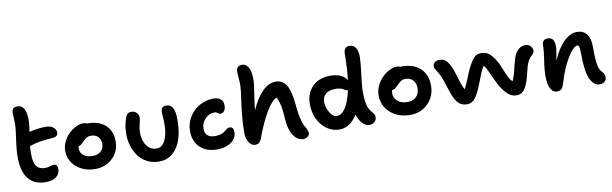

<svg xmlns="http://www.w3.org/2000/svg" viewBox="-49 -1273 5807 1821"><g transform="rotate(-10 2854.5 -362.5)"><path d="M282.2 13.2Q59.1 13.2 59.1 -270Q59.1 -336.9 73 -429.4Q86.9 -522 88.9 -558.1Q90.3 -593.8 87.9 -636.5Q85.4 -679.2 85.9 -691.9Q87.9 -741.2 139.2 -741.2Q230.5 -741.2 222.2 -570.8Q220.7 -544.9 211.9 -482.9Q294.4 -503.9 372.1 -503.9Q416 -503.9 442.6 -482.9Q469.2 -461.9 469.2 -431.2Q469.2 -413.1 457.5 -401.9Q445.8 -390.6 425.8 -389.2Q345.7 -383.8 294.7 -375.5Q243.7 -367.2 192.9 -349.1Q189.9 -314.5 189.9 -274.9Q189.9 -190.4 216.6 -155.3Q243.2 -120.1 298.8 -120.1Q322.8 -120.1 346.2 -128.2Q369.6 -136.2 380.9 -136.2Q419.9 -136.2 419.9 -87.9Q419.9 -43.5 384 -15.1Q348.1 13.2 282.2 13.2Z M767.6 -27.8Q657.2 -27.8 585.4 -90.1Q513.7 -152.3 513.7 -248Q513.7 -291.5 534.2 -334.2Q554.7 -377 585.9 -407.2Q617.2 -437.5 654.5 -456.3Q691.9 -475.1 725.6 -475.1Q747.1 -475.1 760.7 -466.8H767.6Q877 -466.8 939 -409.7Q1001 -352.5 1001 -253.9Q1001 -157.2 933.8 -92.5Q866.7 -27.8 767.6 -27.8ZM643.6 -247.1Q643.6 -204.1 675.8 -179Q708 -153.8 763.7 -153.8Q812.5 -153.8 842 -180.7Q871.6 -207.5 871.6 -252Q871.6 -295.4 846.2 -320.8Q820.8 -346.2 777.8 -346.2Q754.9 -346.2 738.3 -336.7Q721.7 -327.1 700.7 -306.2Q674.3 -279.8 665 -274.4Q656.2 -269.5 646 -268.1Q643.6 -251 643.6 -247.1Z M1375 7.8Q1310.5 7.8 1258.8 -19.5Q1207 -46.9 1175.5 -91.6Q1144 -136.2 1127.7 -189.7Q1111.3 -243.2 1111.3 -299.8Q1111.3 -391.6 1141.1 -465.8Q1153.8 -502.9 1195.3 -502.9Q1225.6 -502.9 1244.9 -483.4Q1264.2 -463.9 1264.2 -433.1Q1264.2 -416.5 1253.2 -375.2Q1242.2 -334 1242.2 -295.9Q1242.2 -216.3 1278.1 -167.2Q1314 -118.2 1373 -118.2Q1426.8 -118.2 1456.1 -179.2Q1485.4 -240.2 1485.4 -340.8Q1485.4 -366.7 1482.7 -398.7Q1480 -430.7 1480 -444.8Q1480 -474.1 1491.7 -489Q1503.4 -503.9 1531.2 -503.9Q1571.3 -503.9 1592.3 -469.5Q1613.3 -435.1 1613.3 -357.9Q1613.3 -180.2 1548.6 -86.2Q1483.9 7.8 1375 7.8Z M1938 -9.8Q1831.5 -9.8 1771.7 -68.8Q1711.9 -127.9 1711.9 -225.1Q1711.9 -297.4 1749 -358.9Q1786.1 -420.4 1848.4 -455.8Q1910.6 -491.2 1982.9 -491.2Q2024.4 -491.2 2050.8 -472.2Q2077.1 -453.1 2077.1 -410.2Q2077.1 -378.4 2063.5 -358.2Q2049.8 -337.9 2024.9 -337.9Q2011.7 -337.9 2000 -348.9Q1988.3 -359.9 1972.2 -359.9Q1917.5 -359.9 1879.6 -319.1Q1841.8 -278.3 1841.8 -224.1Q1841.8 -183.1 1866 -160.6Q1890.1 -138.2 1938 -138.2Q1967.3 -138.2 1989.5 -144Q2011.7 -149.9 2023.7 -158.2Q2035.6 -166.5 2045.2 -174.8Q2054.7 -183.1 2064.7 -189Q2074.7 -194.8 2086.9 -194.8Q2106.4 -194.8 2115.7 -182.9Q2125 -170.9 2125 -144Q2125 -84.5 2071.8 -47.1Q2018.6 -9.8 1938 -9.8Z M2299.8 9.8Q2264.6 9.8 2240.2 -26.9Q2215.8 -63.5 2215.8 -119.1Q2215.8 -206.1 2224.6 -291.5Q2233.4 -377 2244.1 -450Q2254.9 -522.9 2256.8 -563Q2257.8 -599.6 2253.7 -645.3Q2249.5 -690.9 2250.5 -709Q2251.5 -730.5 2265.1 -745.1Q2278.8 -759.8 2306.6 -759.8Q2321.3 -759.3 2333.5 -753.9Q2345.7 -748.5 2356.9 -735.8Q2368.2 -723.1 2375.7 -703.4Q2383.3 -683.6 2386.7 -652.8Q2390.1 -622.1 2388.7 -583Q2386.2 -549.3 2372.3 -460.7Q2358.4 -372.1 2353.5 -313Q2459 -546.9 2592.8 -546.9Q2624.5 -546.9 2648.4 -534.2Q2672.4 -521.5 2688.5 -499.5Q2704.6 -477.5 2716.1 -441.2Q2727.5 -404.8 2733.9 -364.7Q2740.2 -324.7 2745.6 -268.1Q2751.5 -205.1 2763.7 -158.7Q2775.9 -112.3 2783.4 -97.2Q2791 -82 2807.6 -53.2Q2818.8 -29.8 2818.8 -13.2Q2818.8 6.8 2801 21Q2783.2 35.2 2757.8 35.2Q2719.2 35.2 2689 7.1Q2658.7 -21 2641.4 -67.4Q2624 -113.8 2620.6 -170.9Q2615.2 -264.6 2604.7 -314.2Q2594.2 -363.8 2576.7 -396Q2536.1 -385.7 2477.3 -290.5Q2418.5 -195.3 2359.9 -36.1Q2349.1 -10.3 2334.7 -0.2Q2320.3 9.8 2299.8 9.8Z M3114.7 5.9Q3045.9 5.9 2990.7 -33.4Q2935.5 -72.8 2905.5 -137.7Q2875.5 -202.6 2875.5 -278.8Q2875.5 -384.8 2940.2 -448.7Q3004.9 -512.7 3111.3 -512.2Q3170.4 -512.2 3211.9 -493.4Q3253.4 -474.6 3270.5 -439.9Q3284.7 -555.7 3284.7 -689.9Q3284.7 -724.6 3299.1 -742.2Q3313.5 -759.8 3339.4 -759.8Q3379.9 -759.8 3401.1 -726.6Q3422.4 -693.4 3420.4 -630.9Q3417.5 -566.4 3404.1 -464.1Q3390.6 -361.8 3390.6 -299.8Q3390.6 -242.7 3398.7 -201.7Q3406.7 -160.6 3418.2 -140.6Q3429.7 -120.6 3441.2 -107.2Q3452.6 -93.8 3460.7 -81.5Q3468.8 -69.3 3468.8 -54.2Q3468.8 -25.4 3449.5 -6.6Q3430.2 12.2 3398.4 12.2Q3362.3 12.2 3332 -20.5Q3301.8 -53.2 3284.7 -106.9Q3249 -49.3 3204.6 -21.7Q3160.2 5.9 3114.7 5.9ZM3012.7 -278.8Q3012.7 -220.7 3043.5 -172.9Q3074.2 -125 3108.4 -125Q3155.8 -125 3193.6 -182.4Q3231.4 -239.7 3254.4 -348.1H3252.4Q3242.7 -348.1 3232.2 -353.3Q3221.7 -358.4 3212.6 -364.5Q3203.6 -370.6 3184.1 -375.7Q3164.6 -380.9 3138.7 -380.9Q3079.6 -380.9 3046.1 -353.8Q3012.7 -326.7 3012.7 -278.8Z M3797.4 -14.2Q3682.1 -14.2 3607.2 -80.6Q3532.2 -147 3532.2 -250Q3532.2 -295.9 3553.5 -340.8Q3574.7 -385.7 3606.7 -417.2Q3638.7 -448.7 3676.8 -468.3Q3714.8 -487.8 3748.5 -487.8Q3770.5 -487.8 3782.2 -480Q3787.1 -481 3797.4 -481Q3910.6 -481 3974.4 -420.4Q4038.1 -359.9 4038.1 -254.9Q4038.1 -151.9 3969.2 -83Q3900.4 -14.2 3797.4 -14.2ZM3662.1 -248Q3662.1 -198.7 3697.8 -168.9Q3733.4 -139.2 3793.5 -139.2Q3845.2 -139.2 3876.7 -170.2Q3908.2 -201.2 3908.2 -252.9Q3908.2 -302.2 3881.1 -330.6Q3854 -358.9 3808.1 -358.9Q3784.7 -358.9 3769 -349.4Q3753.4 -339.8 3731.4 -317.9Q3703.1 -289.6 3693.8 -283.7Q3682.1 -276.9 3667.5 -276.9Q3662.1 -260.7 3662.1 -248Z M4344.7 -20Q4295.9 -20 4263.4 -51.3Q4231 -82.5 4206.1 -153.8Q4199.2 -173.3 4184.6 -220Q4169.9 -266.6 4162.4 -287.1Q4154.8 -307.6 4141.1 -336.7Q4127.4 -365.7 4112.8 -384.8Q4084.5 -425.3 4100.8 -452.6Q4117.2 -480 4157.7 -480Q4187.5 -480 4206.3 -469.2Q4225.1 -458.5 4245.6 -425.8Q4266.6 -393.6 4282.5 -344Q4298.3 -294.4 4313.2 -244.9Q4328.1 -195.3 4346.7 -165Q4363.3 -192.9 4388.9 -257.6Q4414.6 -322.3 4430.7 -355Q4462.9 -419.9 4489.5 -447.5Q4516.1 -475.1 4557.6 -475.1Q4608.4 -475.1 4642.1 -444.6Q4675.8 -414.1 4711.9 -345.2Q4724.1 -320.3 4741.5 -275.9Q4758.8 -231.4 4772.9 -204.8Q4787.1 -178.2 4806.6 -160.2Q4825.7 -195.8 4845.7 -282.5Q4865.7 -369.1 4879.9 -398.9Q4917 -477.1 4986.8 -477.1Q5013.2 -477.1 5033 -457.5Q5052.7 -438 5052.7 -413.1Q5052.7 -389.2 5024.9 -367.2Q5007.3 -353 4993.9 -327.1Q4980.5 -301.3 4974.4 -280.5Q4968.3 -259.8 4958.7 -220.9Q4949.2 -182.1 4944.8 -166Q4921.4 -84.5 4892.8 -53.2Q4864.3 -22 4825.7 -22Q4789.1 -22 4760.7 -39.3Q4732.4 -56.6 4698.7 -100.1Q4671.9 -135.3 4647.2 -187.5Q4622.6 -239.7 4602.3 -285.4Q4582 -331.1 4564 -352.1Q4544.4 -327.1 4526.9 -283.7Q4509.3 -240.2 4488.5 -186Q4467.8 -131.8 4444.8 -91.8Q4424.3 -54.7 4400.6 -37.4Q4377 -20 4344.7 -20Z M5617.7 12.2Q5558.1 12.2 5525.4 -62.5Q5492.7 -137.2 5492.7 -287.1Q5492.7 -331.1 5490 -352.8Q5487.3 -374.5 5479.5 -387.2Q5477.5 -388.2 5473.6 -388.2Q5433.6 -388.2 5376 -295.4Q5318.4 -202.6 5277.3 -64Q5265.6 -22.5 5250.5 -6.8Q5235.4 8.8 5208.5 8.8Q5166 8.8 5144.3 -34.7Q5122.6 -78.1 5122.6 -150.9Q5122.6 -218.8 5136.5 -304.4Q5150.4 -390.1 5150.4 -443.8Q5150.4 -502.9 5205.6 -502.9Q5235.8 -502.9 5252.7 -482.2Q5269.5 -461.4 5269.5 -418.9Q5269.5 -397 5266.6 -376.2Q5263.7 -355.5 5258.5 -327.6Q5253.4 -299.8 5250.5 -280.8Q5298.8 -394 5361.3 -454.6Q5423.8 -515.1 5486.3 -515.1Q5548.8 -515.1 5581.1 -473.6Q5613.3 -432.1 5613.3 -359.9Q5613.3 -242.2 5622.3 -184.1Q5631.3 -126 5658.7 -100.1Q5682.6 -79.1 5682.6 -44.9Q5682.6 -21.5 5665.3 -4.6Q5647.9 12.2 5617.7 12.2Z"/></g></svg>

Font: Shantell Sans Irregular
Style: Regular
Weight: 600
Designer: Stephen Nixon, Anya Danilova, Shantell Martin
Foundry: Arrow Type
Version: Version 1.006;[9816181b4]